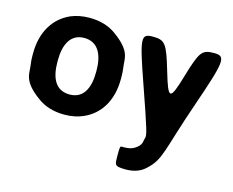

<svg xmlns="http://www.w3.org/2000/svg" viewBox="-104 -688 1274 1051"><g transform="rotate(15 533.5 -162.5)"><path d="M32 -269V-259C32 -240 33 -221 36 -203C43 -156 26 -112 131 -36C170 -7 220 10 283 10C323 10 359 3 390 -11C477 -49 533 -134 533 -259V-269C533 -288 532 -307 529 -325C522 -372 539 -416 434 -492C395 -521 345 -538 282 -538C242 -538 207 -531 176 -518C88 -479 32 -394 32 -269ZM392 -269V-259C392 -176 365 -104 283 -104C199 -104 173 -175 173 -259V-269C173 -351 200 -424 282 -424C364 -424 392 -352 392 -269ZM623 151C623 199 625 207 652 211C662 212 673 213 685 213C735 213 771 198 797 173C871 106 864 51 960 -225C1055 -500 1058 -528 990 -528C921 -528 909 -513 865 -364C821 -215 811 -215 767 -364C723 -513 711 -528 642 -528C573 -528 575 -504 659 -264C743 -23 751 3 744 21C737 39 746 58 705 84C690 94 670 98 644 98H634C624 97 623 102 623 151Z"/></g></svg>

Font: Asimov Print
Style: A
Weight: 500
Designer: Google
Version: Version 2.000980: 2014